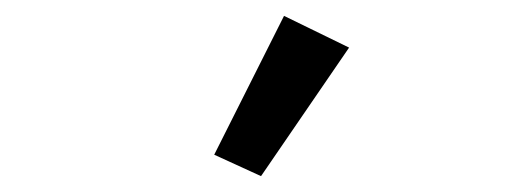

<svg xmlns="http://www.w3.org/2000/svg" viewBox="-20 -806 640 242"><path d="M420 -746 338 -786 250 -611 309 -584Z"/></svg>

Font: IBM Plex Arabic Text
Style: Regular
Weight: 450
Designer: Mike Abbink, Paul van der Laan, Pieter van Rosmalen, Wael Morcos, Khajak Apelian
Foundry: Bold Monday
Version: Version 1.0